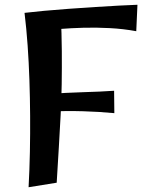

<svg xmlns="http://www.w3.org/2000/svg" viewBox="-20 -790 637 806"><path d="M100 -4Q104 -77 105.5 -152.5Q107 -228 106.5 -303.5Q106 -379 103.5 -453.5Q101 -528 96 -599Q91 -670 83 -736L235 -733Q239 -648 239.5 -575.5Q240 -503 239 -437Q238 -371 234.5 -306Q231 -241 227 -172Q223 -103 218 -23ZM460 -315Q397 -321 329 -323Q261 -325 177 -322V-395Q257 -401 329 -403Q401 -405 459 -409ZM552 -659Q498 -669 440.5 -672Q383 -675 330 -673.5Q277 -672 234 -668.5Q191 -665 165 -663L83 -736Q116 -740 164.5 -744.5Q213 -749 268.5 -753Q324 -757 378.5 -760.5Q433 -764 480 -766.5Q527 -769 557 -770Z"/></svg>

Font: Marhey Light
Style: Regular
Weight: 400
Version: Version 1.000